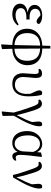

<svg xmlns="http://www.w3.org/2000/svg" viewBox="1254 -1970 933 3481"><g transform="rotate(90 1720.5 -229.5)"><path d="M423.8 -101.6 440.4 -83Q365.2 12.7 236.3 13.7Q123 13.7 73.2 -48.8Q46.9 -82 46.9 -126Q46.9 -212.9 146.5 -249Q174.8 -258.8 207 -263.7Q97.7 -281.2 73.2 -355.5Q68.4 -372.1 68.4 -389.6Q68.4 -463.9 141.6 -502Q191.4 -528.3 262.7 -528.3Q373 -527.3 414.1 -474.6Q416 -443.4 389.6 -429.7Q379.9 -425.8 370.1 -425.8Q338.9 -426.8 299.8 -460L258.8 -496.1H256.8Q180.7 -496.1 151.4 -447.3Q139.6 -427.7 139.6 -403.3Q141.6 -299.8 294.9 -298.8Q311.5 -298.8 333 -300.8V-240.2Q309.6 -242.2 304.7 -242.2Q128.9 -239.3 127 -141.6Q127 -74.2 198.2 -52.7Q224.6 -44.9 256.8 -44.9Q344.7 -45.9 423.8 -101.6Z M860.4 -490.2 863.3 -25.4Q1031.2 -30.3 1071.3 -169.9Q1082 -210 1082 -257.8Q1082 -461.9 897.5 -487.3Q878.9 -489.3 860.4 -490.2ZM796.9 -25.4 806.6 -490.2Q636.7 -488.3 593.8 -353.5Q580.1 -311.5 580.1 -261.7Q580.1 -80.1 725.6 -37.1Q758.8 -27.3 796.9 -25.4ZM859.4 -675.8 860.4 -529.3Q1051.8 -526.4 1126 -404.3Q1162.1 -343.8 1162.1 -261.7Q1162.1 -135.7 1072.3 -58.6Q992.2 9.8 864.3 13.7L870.1 200.2L795.9 216.8L784.2 210L795.9 13.7Q618.2 7.8 543 -103.5Q501 -167 501 -252.9Q501 -376 588.9 -454.1Q672.9 -527.3 807.6 -529.3L811.5 -675.8Z M1237.3 -460.9 1227.5 -486.3Q1259.8 -525.4 1312.5 -525.4Q1370.1 -525.4 1384.8 -477.5Q1393.6 -450.2 1393.6 -400.4Q1393.6 -376 1381.8 -275.4Q1376 -226.6 1376 -186.5Q1376 -71.3 1461.9 -42Q1487.3 -33.2 1516.6 -33.2Q1611.3 -33.2 1655.3 -118.2Q1682.6 -171.9 1682.6 -247.1Q1682.6 -275.4 1679.7 -314.5Q1621.1 -436.5 1618.2 -467.8Q1618.2 -472.7 1618.2 -477.5Q1618.2 -517.6 1652.3 -526.4Q1659.2 -528.3 1666 -528.3Q1688.5 -527.3 1701.2 -514.6Q1726.6 -411.1 1726.6 -277.3Q1726.6 -49.8 1582 1Q1544.9 13.7 1501 13.7Q1362.3 13.7 1322.3 -91.8Q1307.6 -129.9 1307.6 -178.7Q1307.6 -210.9 1318.4 -335.9Q1321.3 -368.2 1321.3 -390.6Q1321.3 -447.3 1302.7 -459Q1292 -464.8 1273.4 -464.8Q1257.8 -464.8 1237.3 -460.9Z M1793.9 -459 1784.2 -484.4Q1819.3 -524.4 1861.3 -523.4Q1906.2 -523.4 1934.6 -481.4Q1957 -447.3 1980.5 -377.9Q2028.3 -233.4 2067.4 -65.4Q2152.3 -226.6 2192.4 -343.8Q2182.6 -431.6 2182.6 -461.9Q2183.6 -527.3 2231.4 -528.3Q2252.9 -527.3 2262.7 -516.6Q2269.5 -495.1 2269.5 -471.7Q2268.6 -334 2078.1 -12.7L2082 189.5L2009.8 207L2001 198.2L2020.5 -11.7Q1995.1 -117.2 1918 -333Q1916 -338.9 1914.1 -342.8Q1881.8 -435.5 1857.4 -452.1Q1843.8 -461.9 1825.2 -461.9Q1804.7 -461.9 1793.9 -459Z M2725.6 -191.4 2734.4 -363.3Q2700.2 -465.8 2620.1 -484.4Q2604.5 -487.3 2588.9 -487.3Q2500 -487.3 2459 -397.5Q2434.6 -343.8 2434.6 -273.4Q2434.6 -104.5 2516.6 -48.8Q2547.9 -28.3 2585.9 -28.3Q2651.4 -28.3 2693.4 -88.9Q2722.7 -132.8 2725.6 -191.4ZM2885.7 -59.6 2894.5 -37.1Q2863.3 12.7 2810.5 13.7Q2754.9 13.7 2738.3 -58.6Q2736.3 -70.3 2734.4 -84Q2684.6 12.7 2571.3 13.7Q2460 13.7 2401.4 -77.1Q2356.4 -147.5 2356.4 -253.9Q2356.4 -393.6 2449.2 -473.6Q2513.7 -528.3 2591.8 -528.3Q2691.4 -527.3 2738.3 -433.6L2745.1 -506.8L2812.5 -523.4L2825.2 -513.7Q2788.1 -232.4 2788.1 -131.8Q2788.1 -59.6 2821.3 -49.8Q2829.1 -47.9 2838.9 -47.9Q2864.3 -47.9 2885.7 -59.6Z M2922.9 -460 2913.1 -485.4Q2944.3 -522.5 2991.2 -523.4Q3044.9 -523.4 3080.1 -453.1Q3094.7 -422.9 3109.4 -378.9Q3172.9 -181.6 3194.3 -60.5Q3284.2 -235.4 3320.3 -338.9Q3320.3 -340.8 3321.3 -342.8Q3312.5 -430.7 3312.5 -460.9Q3313.5 -527.3 3361.3 -528.3Q3381.8 -527.3 3393.6 -516.6Q3398.4 -496.1 3398.4 -471.7Q3398.4 -334 3214.8 -30.3Q3206.1 -13.7 3196.3 1L3152.3 2Q3126 -116.2 3047.9 -335.9Q3040 -356.4 3035.2 -370.1Q3007.8 -445.3 2980.5 -459Q2968.8 -463.9 2955.1 -463.9Q2941.4 -463.9 2922.9 -460Z"/></g></svg>

Font: GenYoMin JP Regular
Style: Regular
Weight: 400
Version: Version 1.001;PS 1;hotconv 16.6.51;makeotf.lib2.5.65220 DEVE